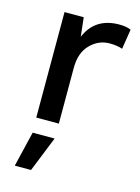

<svg xmlns="http://www.w3.org/2000/svg" viewBox="-114 -575 642 879"><g transform="rotate(15 207.0 -136.0)"><path d="M83 0V-500H174L184 -410Q226 -510 341 -510Q376 -510 396 -500L381 -406Q356 -415 320 -415Q268 -415 229 -375.5Q190 -336 190 -265V0ZM189 71 122 238H45L85 71Z"/></g></svg>

Font: Elaine Sans Medium
Style: Regular
Weight: 500
Designer: Wei Huang
Foundry: Wei Huang
Version: Version 2.001;PS 002.001;hotconv 1.0.88;makeotf.lib2.5.64775